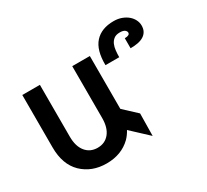

<svg xmlns="http://www.w3.org/2000/svg" viewBox="-174 -1191 1594 1475"><g transform="rotate(-30 623.0 -453.5)"><path d="M795 0 647 -138Q627 -101 600 -74Q516 7 385 7Q254 7 169 -75Q85 -157 85 -308V-773H241V-313Q241 -228 280 -180Q319 -132 385 -132Q451 -132 489.5 -180Q528 -228 528 -313V-773H684V-308Q684 -303 684.5 -303.5Q685 -304 685 -305.5Q685 -307 685 -307Q685 -307 685 -303L798 -198ZM1146 -778Q1146 -747 1134 -726Q1122 -705 1100.5 -692Q1079 -679 1049.5 -673.5Q1020 -668 985 -668V-757Q1030 -757 1030 -781Q1030 -794 1016.5 -804.5Q1003 -815 973 -815Q940 -815 920.5 -800Q901 -785 891 -762Q881 -739 878 -709.5Q875 -680 875 -652H753Q751 -786 809 -850Q867 -914 975 -914Q1015 -914 1046.5 -902Q1078 -890 1100 -871Q1122 -852 1134 -827.5Q1146 -803 1146 -778Z"/></g></svg>

Font: Montserrat_am3
Style: Bold
Weight: 700
Designer: Julieta Ulanovsky
Foundry: Julieta Ulanovsky. Armenina letters added by Vahan Hovhannisyan
Version: Version 2.001